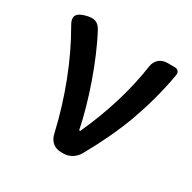

<svg xmlns="http://www.w3.org/2000/svg" viewBox="-129 -684 809 811"><g transform="rotate(30 275.0 -278.0)"><path d="M459 -277C488 -358 510 -438 525 -524C528 -541 519 -551 503 -551H471H468C435 -551 412 -530 408 -499C390 -372 347 -237 292 -118H287C262 -243 204 -412 142 -527C126 -555 106 -560 75 -553C27 -542 13 -522 39 -480C108 -361 167 -211 203 -54C210 -20 234 0 266 0H280C307 0 334 -16 349 -43C395 -125 431 -201 459 -277Z"/></g></svg>

Font: GenSenRounded2 TW M
Style: Regular
Weight: 500
Version: Version 2.100;PS 2.1;hotconv 16.6.51;makeotf.lib2.5.65220 DE